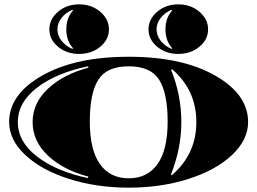

<svg xmlns="http://www.w3.org/2000/svg" viewBox="-20 -841 1184 883"><path d="M1121 -280Q1121 -198 1047.5 -128.5Q974 -59 848 -18.5Q722 22 572.5 22Q423 22 296.5 -18.5Q170 -59 96 -128.5Q22 -198 22 -280Q22 -407 174 -493.5Q326 -580 572 -580Q818 -580 969.5 -493.5Q1121 -407 1121 -280ZM712 -474Q673 -536 572 -536Q471 -536 432 -474Q393 -412 393 -282Q393 -152 439.5 -86.5Q486 -21 572 -21Q658 -21 704.5 -86.5Q751 -152 751 -282Q751 -412 712 -474ZM387 -530 385 -536Q239 -506 150.5 -438Q62 -370 62 -279.5Q62 -189 150.5 -121Q239 -53 384 -22L386 -29Q271 -59 200.5 -125.5Q130 -192 130 -279.5Q130 -367 200.5 -433Q271 -499 387 -530ZM767 -520Q814 -402 814 -280Q814 -158 766 -38L770 -35Q883 -132 883 -279.5Q883 -427 771 -523ZM897 -787Q937 -753 937 -706Q937 -659 897 -626Q857 -593 800 -593Q743 -593 703 -626Q663 -659 663 -706Q663 -753 703 -787Q743 -821 800 -821Q857 -821 897 -787ZM441 -787Q481 -753 481 -706Q481 -659 441 -626Q401 -593 344 -593Q287 -593 247 -626Q207 -659 207 -706Q207 -753 247 -787Q287 -821 344 -821Q401 -821 441 -787ZM316 -793 313 -796Q282 -783 263 -758.5Q244 -734 244 -706Q244 -678 263 -653.5Q282 -629 313 -616L316 -619Q285 -653 285 -706Q285 -759 316 -793ZM772 -793 769 -796Q738 -783 719 -758.5Q700 -734 700 -706Q700 -678 719 -653.5Q738 -629 769 -616L772 -619Q741 -653 741 -706Q741 -759 772 -793Z"/></svg>

Font: Diplomata SC
Style: Regular
Weight: 400
Width: 7
Designer: Eduardo Rodriguez Tunni
Foundry: Eduardo Rodriguez Tunni
Version: Version 1.001